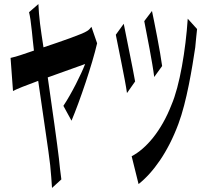

<svg xmlns="http://www.w3.org/2000/svg" viewBox="-20 -849 1040 945"><path d="M169 -829 123 -789C128 -768 132 -743 137 -694C139 -670 143 -637 147 -600L82 -578C64 -572 50 -568 32 -564L44 -401C60 -410 110 -430 168 -451C191 -287 220 -102 227 -36C231 2 234 46 236 76L282 34C278 8 272 -47 270 -69C262 -138 238 -309 215 -468C299 -499 385 -528 399 -534C380 -484 332 -388 292 -328L332 -255C373 -352 434 -532 458 -636L430 -717C424 -709 416 -700 408 -696C388 -682 281 -645 194 -616C187 -661 181 -701 177 -733C173 -766 170 -801 169 -829Z M728 -795 690 -745C703 -678 731 -537 739 -470L778 -524C769 -593 739 -744 728 -795ZM550 -678C561 -619 596 -457 605 -391L645 -448C633 -517 602 -664 589 -732ZM628 -80 662 57C733 1 806 -99 858 -239C899 -348 926 -516 941 -616C943 -642 947 -676 950 -706L904 -757C894 -603 864 -425 824 -333C774 -204 699 -117 628 -80Z"/></svg>

Font: 寒蝉无机体 CompactMedium
Style: Regular
Weight: 500
Width: 3
Designer: ChillTanhei {Warren2060}; 
Source Han Sans {Ryoko NISHIZUKA 西塚涼子 (kana, bopomofo & ideographs); Paul D. Hunt (Latin, Gre
Foundry: ChillType&Adobe
Version: Version 1.000;Glyphs 3.1.1 (3135)